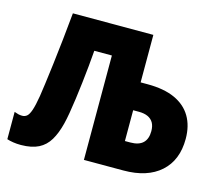

<svg xmlns="http://www.w3.org/2000/svg" viewBox="-102 -846 1130 988"><g transform="rotate(15 462.5 -352.0)"><path d="M86.4 9.8Q63.5 9.8 44.7 6.8Q25.9 3.9 11.2 -1V-146.5Q22.5 -142.1 32.7 -139.6Q43 -137.2 53.2 -137.2Q67.9 -137.2 78.6 -146.2Q89.4 -155.3 98.4 -181.6Q107.4 -208 115.7 -258.3Q119.1 -280.8 125.5 -326.9Q131.8 -373 139.4 -435.5Q147 -498 154.8 -569.6Q162.6 -641.1 169.4 -713.9H598.1V-460.9H635.7Q722.7 -460.9 780.8 -434.6Q838.9 -408.2 868.2 -358.6Q897.5 -309.1 897.5 -239.7Q897.5 -126 826.9 -63Q756.3 0 629.9 0H419.4V-556.2H325.7Q322.8 -517.1 318.4 -472.2Q314 -427.2 308.6 -381.3Q303.2 -335.4 297.4 -292.5Q291.5 -249.5 285.4 -213.9Q279.3 -178.2 273.4 -155.3Q259.8 -100.6 237.8 -64Q215.8 -27.3 179.7 -9Q143.6 9.3 86.4 9.8ZM598.1 -148.4H627Q671.9 -148.4 694.1 -169.7Q716.3 -190.9 716.3 -232.4Q716.3 -259.3 706.3 -276.9Q696.3 -294.4 676.8 -303.5Q657.2 -312.5 629.4 -312.5H598.1Z"/></g></svg>

Font: Open Sans SemiCondensed ExtraBold
Style: Regular
Weight: 800
Width: 4
Designer: Monotype Design Team
Foundry: Monotype Imaging Inc.
Version: Version 3.000